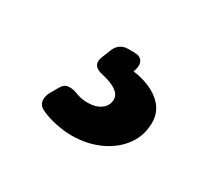

<svg xmlns="http://www.w3.org/2000/svg" viewBox="-64 -116 508 459"><g transform="rotate(30 190.5 113.5)"><path d="M165 237Q145 237 122.5 232.5Q100 228 80 219Q67 213 64.5 202Q62 191 68 178L81 155Q88 142 97.5 140Q107 138 121 142Q139 150 159 150Q182 150 196 139.5Q210 129 210 112Q210 86 157 74Q123 67 135 38L145 13Q155 -10 180 -10H195Q212 -10 218 -0.5Q224 9 219 25L217 30Q262 36 289.5 58Q317 80 317 114Q317 150 297 177.5Q277 205 242.5 221Q208 237 165 237Z"/></g></svg>

Font: Pitagon Sans Text Bold
Style: Italic
Weight: 700
Italic angle: -8°
Designer: Travis Tran
Foundry: Pitagon
Version: Version 1.001; ttfautohint (v1.8.4.7-5d5b);gftools[0.9.26]